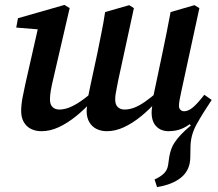

<svg xmlns="http://www.w3.org/2000/svg" viewBox="-20 -519 886 780"><path d="M618 241 608 210Q631 200 645.5 186Q660 172 663 151L668 116Q671 100 676 86Q681 72 690.5 58Q700 44 715.5 27.5Q731 11 755 -9L745 -22L812 -111L840 -113Q822 -86 807 -62Q792 -38 780 -16.5Q768 5 761.5 26.5Q755 48 754 72L753 122Q752 172 716.5 201.5Q681 231 618 241ZM148 14Q125 14 106.5 5Q88 -4 77 -22.5Q66 -41 66 -68Q66 -93 71.5 -122Q77 -151 83 -178L139 -425L168 -397L46 -407L53 -445L242 -499L263 -486L196 -197Q190 -172 186.5 -152Q183 -132 183 -115Q183 -94 193.5 -84Q204 -74 221 -74Q239 -74 259.5 -81.5Q280 -89 306 -106.5Q332 -124 365 -153L374 -116H361Q325 -76 289 -47Q253 -18 218 -2Q183 14 148 14ZM414 14Q391 14 372.5 5Q354 -4 343 -22.5Q332 -41 332 -68Q332 -78 334 -89.5Q336 -101 338 -111H335Q338 -128 341.5 -143.5Q345 -159 348 -175L376 -305Q384 -346 392.5 -387.5Q401 -429 407 -470L505 -498L524 -486L461 -196Q458 -180 455 -165.5Q452 -151 450 -138.5Q448 -126 448 -115Q448 -94 458.5 -84Q469 -74 486 -74Q505 -74 525 -81.5Q545 -89 569.5 -106Q594 -123 626 -151L640 -116H625Q589 -76 553.5 -47Q518 -18 483 -2Q448 14 414 14ZM665 14Q634 14 615 -5.5Q596 -25 596 -62Q596 -72 598 -85Q600 -98 603 -115L601 -119L640 -304Q649 -346 657 -387Q665 -428 673 -470L770 -498L790 -486L716 -145Q712 -127 709.5 -112.5Q707 -98 707 -89Q707 -79 713 -73Q719 -67 728 -67Q745 -67 764 -83Q783 -99 810 -134L840 -113Q819 -81 793 -52Q767 -23 735.5 -4.5Q704 14 665 14Z"/></svg>

Font: Source Serif 4 18pt SemiBold
Style: Italic
Weight: 600
Italic angle: -12°
Designer: Frank Grießhammer
Foundry: Adobe Systems Incorporated
Version: Version 4.004;hotconv 1.0.116;makeotfexe 2.5.65601